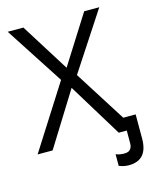

<svg xmlns="http://www.w3.org/2000/svg" viewBox="-131 -803 884 1086"><g transform="rotate(-15 310.5 -260.5)"><path d="M573.2 0H479L287.1 -314L91.8 0H3.9L241.2 -373L20 -713.9H111.8L289.1 -431.2L467.8 -713.9H556.2L335 -376ZM598.1 -75.2V65.9Q598.1 192.9 486.8 192.9Q459.5 192.9 430.2 181.2V112.8Q450.2 122.1 480 122.1Q525.9 122.1 525.9 73.2V-75.2Z"/></g></svg>

Font: Open Sans ACDW
Style: acdw
Weight: 400
Foundry: Ascender Corporation
Version: Version 1.10